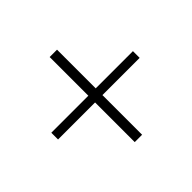

<svg xmlns="http://www.w3.org/2000/svg" viewBox="-129 -776 839 839"><g transform="rotate(-45 290.0 -357.0)"><path d="M267.2 -94.1H312.7V-619.9H267.2ZM542.7 -339.2V-380.8H38.4V-339.2Z"/></g></svg>

Font: Source Han Serif CN VF
Style: Regular
Weight: 250
Designer: Ryoko NISHIZUKA 西塚涼子 (kana & ideographs); Frank Grießhammer (Latin, Greek & Cyrillic); Wenlong ZHANG 张文龙 (bopomofo); San
Foundry: Adobe
Version: Version 2.002;hotconv 1.1.0;makeotfexe 2.6.0